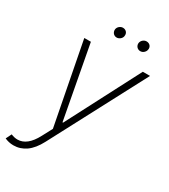

<svg xmlns="http://www.w3.org/2000/svg" viewBox="-232 -813 987 1121"><g transform="rotate(30 261.0 -252.5)"><path d="M5.3 153.8Q28.4 163.4 49 163.4Q114 163.4 161.2 73.9L197.4 5.7L90.9 -545.5H135.3L226.9 -55.4H230.8L485.4 -545.5H534.1L197.8 92.7Q167.3 150.6 129.1 177.6Q90.9 204.5 45.1 204.5Q28.8 204.5 13.7 201Q-1.4 197.4 -13.5 191.8ZM380.3 -680Q381.4 -686.4 384.8 -691.9Q388.1 -697.4 393.1 -701.5Q398.1 -705.6 403.9 -707.9Q409.8 -710.2 416.2 -710.2Q424 -710.2 430.6 -707.4Q437.1 -704.5 441.6 -699.4Q446 -694.2 447.8 -687.3Q449.6 -680.4 447.8 -672.2Q445.7 -660.2 435.5 -651.1Q425.4 -642 411.6 -642Q404.1 -642 397.7 -645.2Q391.3 -648.4 387.1 -653.6Q382.8 -658.7 380.9 -665.7Q378.9 -672.6 380.3 -680ZM221.2 -680Q222.3 -686.4 225.7 -691.9Q229 -697.4 234 -701.5Q239 -705.6 244.9 -707.9Q250.7 -710.2 257.1 -710.2Q265.3 -710.2 271.7 -707.2Q278.1 -704.2 282.3 -699.2Q286.6 -694.2 288.4 -687.3Q290.1 -680.4 288.7 -672.2Q288 -666.5 284.8 -661Q281.6 -655.5 276.6 -651.3Q271.7 -647 265.4 -644.5Q259.2 -642 252.5 -642Q245 -642 238.8 -645.1Q232.6 -648.1 228.3 -653.4Q224.1 -658.7 222.1 -665.7Q220.2 -672.6 221.2 -680Z"/></g></svg>

Font: Inter P Extra Light
Style: Italic
Weight: 200
Italic angle: 9.39999°
Designer: Rasmus Andersson
Foundry: rsms
Version: Version 3.018;git-588b23468